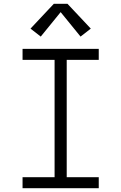

<svg xmlns="http://www.w3.org/2000/svg" viewBox="-20 -993 640 1013"><path d="M99 0V-58H268V-677H99V-735H501V-677H332V-58H501V0ZM195 -800 141 -842 264 -973H336L459 -842L405 -800L300 -929Z"/></svg>

Font: Iosevka Curly Slab LtEx
Style: Regular
Weight: 300
Width: 7
Monospace: yes
Designer: Belleve Invis
Foundry: Belleve Invis
Version: Version 11.1.0; ttfautohint (v1.8.3)